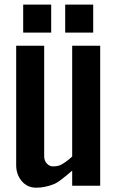

<svg xmlns="http://www.w3.org/2000/svg" viewBox="-20 -829 524 857"><path d="M52.2 -92.3V-625H177.2V-130.4Q177.7 -110.8 189.5 -98.6Q201.2 -86.4 215.8 -86.4Q230.5 -86.4 240.2 -88.9Q250 -91.8 259.8 -97.7Q269.5 -103.5 274.4 -107.4Q280.3 -111.3 290 -119.6Q299.8 -128.4 302.2 -130.4V-625H427.2V0H302.2V-67.4Q244.1 -17.1 224.6 -8.8Q182.6 8.8 142.1 8.8Q102.1 8.8 77.1 -20.5Q52.2 -49.8 52.2 -92.3ZM271 -808.6H396V-683.6H271ZM83.5 -808.6H208.5V-683.6H83.5Z"/></svg>

Font: Oswald
Style: Book
Weight: 400
Designer: vernon adams
Foundry: vernon adams
Version: Version 1.000